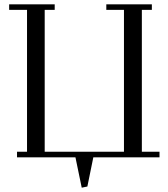

<svg xmlns="http://www.w3.org/2000/svg" viewBox="-20 -722 771 881"><path d="M22 -676.8V-702.1H231V-676.8H185.1V-25.9H548.8V-676.8H467.8V-702.1H676.8V-676.8H630.9V-25.9H711.9V0H408.2L380.9 133.8L355 139.2L326.2 0H58.1V-25.9H104V-676.8Z"/></svg>

Font: Dehuti
Style: Book
Weight: 400
Version: Version 1.2